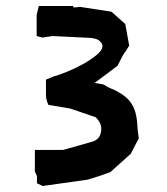

<svg xmlns="http://www.w3.org/2000/svg" viewBox="-20 -523 555 639"><path d="M442 -63Q438 -86 437 -107Q436 -128 431 -147.5Q426 -167 413.5 -184Q401 -201 375 -216Q364 -223 351.5 -227.5Q339 -232 324 -242L295 -247L371 -304L388 -337L410 -371L397 -443L351 -484L247 -500L225 -498L223 -503H126H109L102 -473V-403L121 -398L155 -403L280 -397Q303 -395 312 -386.5Q321 -378 321 -370Q321 -356 301.5 -340Q282 -324 256 -309.5Q230 -295 202.5 -284Q175 -273 157 -268L133 -258V-241V-209Q133 -201 134.5 -193Q136 -185 141 -174L213 -162L298 -133Q317 -115 317 -94Q317 -58 282 -50L190 -24H96V48L103 63V87L122 96L271 75L307 64L347 50L415 -11Z"/></svg>

Font: Dokdo
Style: Regular
Weight: 400
Version: Version 2.00